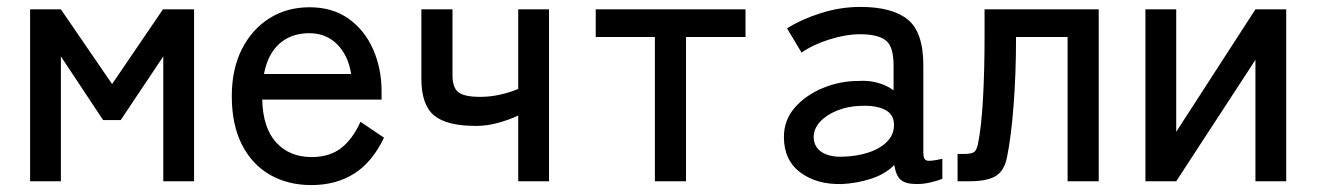

<svg xmlns="http://www.w3.org/2000/svg" viewBox="-20 -524 3806 555"><path d="M67 0V-497H156L304 -281L451 -497H541V0H452V-361L329 -177H278L156 -361V0Z M880 11Q812 11 760 -19Q708 -49 679 -106.5Q650 -164 650 -246Q650 -324 679 -381.5Q708 -439 758.5 -471Q809 -503 875 -503Q941 -503 987.5 -470Q1034 -437 1058.5 -381.5Q1083 -326 1083 -260V-236H738Q740 -154 778.5 -112Q817 -70 881 -70Q932 -70 965.5 -95.5Q999 -121 1022 -172L1090 -126Q1056 -55 1003.5 -22Q951 11 880 11ZM743 -310H995Q987 -363 955 -395.5Q923 -428 874 -428Q822 -428 788 -398Q754 -368 743 -310Z M1478 0V-190Q1450 -177 1418.5 -168.5Q1387 -160 1356 -160Q1271 -160 1234.5 -190.5Q1198 -221 1198 -297V-497H1288V-306Q1288 -271 1305 -257.5Q1322 -244 1368 -244Q1397 -244 1426 -250.5Q1455 -257 1478 -267V-497H1567V0Z M1873 0V-417H1702V-497H2135V-417H1963V0Z M2414 8Q2341 10 2293.5 -25.5Q2246 -61 2246 -128Q2246 -177 2277.5 -213Q2309 -249 2358.5 -269.5Q2408 -290 2461 -290Q2492 -292 2518 -284.5Q2544 -277 2563 -263V-335Q2563 -391 2539.5 -408Q2516 -425 2467 -425Q2425 -425 2377.5 -410Q2330 -395 2297 -372L2255 -442Q2296 -468 2352.5 -486Q2409 -504 2467 -504Q2559 -504 2604 -467.5Q2649 -431 2649 -335V-82Q2649 -63 2659 -60Q2669 -57 2704 -65V-7Q2691 -2 2671 3Q2651 8 2630 8Q2598 8 2584 -4Q2570 -16 2565 -47Q2538 -20 2497 -7Q2456 6 2414 8ZM2415 -71Q2457 -72 2491.5 -83.5Q2526 -95 2546 -116.5Q2566 -138 2564 -168Q2562 -196 2535.5 -208Q2509 -220 2468 -218Q2431 -217 2400 -204.5Q2369 -192 2350.5 -172Q2332 -152 2332 -127Q2333 -99 2355 -84.5Q2377 -70 2415 -71Z M2748 0V-79H2766Q2787 -79 2795 -84Q2803 -89 2807 -108Q2817 -158 2821.5 -239Q2826 -320 2826 -418V-497H3156V0H3066V-417H2917Q2917 -312 2910 -220.5Q2903 -129 2891 -70Q2883 -30 2858 -15Q2833 0 2782 0Z M3291 0V-497H3380V-143L3609 -497H3698V0H3609V-351L3380 0Z"/></svg>

Font: Zen Kaku Gothic New Medium
Style: Regular
Weight: 500
Designer: Yoshimichi Ohira
Foundry: Positype
Version: Version 1.002